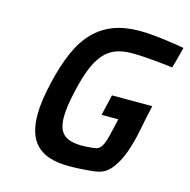

<svg xmlns="http://www.w3.org/2000/svg" viewBox="-105 -806 910 920"><g transform="rotate(15 350.0 -346.0)"><path d="M428 -370H628Q614 -310 602 -246.5Q590 -183 570.5 -129Q551 -75 521 -38.5Q491 -2 443 3Q411 7 376.5 9Q342 11 316 11Q260 11 220 -2Q180 -15 155 -40.5Q130 -66 118.5 -103.5Q107 -141 107 -189Q107 -224 113 -265Q119 -306 130 -353Q151 -443 180 -509Q209 -575 251 -618Q293 -661 348.5 -682Q404 -703 477 -703Q513 -703 552.5 -699Q592 -695 625 -690Q664 -685 700 -678Q693 -652 686.5 -626Q680 -600 672 -574Q637 -578 602 -582Q572 -585 536 -587.5Q500 -590 469 -590Q423 -590 389.5 -577.5Q356 -565 330.5 -536Q305 -507 286 -460.5Q267 -414 252 -347Q242 -305 237 -271Q232 -237 232 -210Q232 -152 259.5 -126Q287 -100 352 -100Q364 -100 377 -101Q390 -102 401 -103Q412 -104 421 -106Q430 -108 438.5 -116Q447 -124 454 -140Q461 -156 468 -185L487 -267H404Z"/></g></svg>

Font: Panefresco 800wt
Style: Italic
Weight: 800
Foundry: Campivisivi & Chank Co
Version: Version 1.001